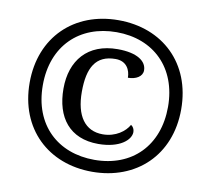

<svg xmlns="http://www.w3.org/2000/svg" viewBox="-81 -816 1006 917"><g transform="rotate(10 422.5 -357.5)"><path d="M422 10C636 10 790 -134 790 -357C790 -581 636 -725 422 -725C208 -725 55 -580 55 -358C55 -134 209 10 422 10ZM423 -48C246 -48 119 -163 119 -357C119 -548 243 -667 423 -667C603 -667 726 -547 726 -358C726 -170 606 -48 423 -48ZM428 -126C531 -126 584 -172 584 -211C584 -225 577 -237 567 -243C549 -210 504 -175 441 -175C355 -175 308 -241 308 -358C308 -475 344 -540 440 -540C494 -540 513 -499 513 -462C552 -462 583 -480 583 -510C583 -554 537 -588 442 -588C296 -588 219 -494 219 -358C219 -218 289 -126 428 -126Z"/></g></svg>

Font: Noto Serif SemiBold
Style: Regular
Weight: 600
Designer: Monotype Design Team
Foundry: Monotype Imaging Inc.
Version: Version 2.013